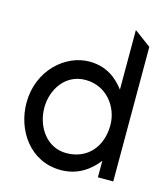

<svg xmlns="http://www.w3.org/2000/svg" viewBox="-100 -720 706 809"><g transform="rotate(15 252.5 -315.0)"><path d="M239 11C313 11 364 -27 399 -72V0H466V-587L393 -641V-381C359 -426 312 -462 239 -462C135 -462 27 -368 27 -226C27 -107 105 11 239 11ZM243 -383C336 -383 393 -304 393 -226C393 -133 337 -64 243 -64C159 -64 105 -141 105 -226C105 -304 155 -383 243 -383Z"/></g></svg>

Font: Charger
Style: Regular
Weight: 400
Designer: Jasper
Foundry: Cannot Into Space Fonts
Version: Version 0.98